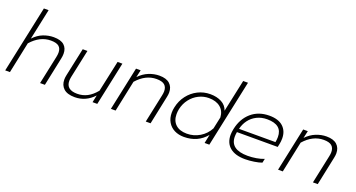

<svg xmlns="http://www.w3.org/2000/svg" viewBox="-46 -1355 3680 1987"><g transform="rotate(20 1793.5 -362.0)"><path d="M182 -739H234L162 -400Q210 -451 266.5 -473Q323 -495 381 -495Q459 -495 496.5 -461.5Q534 -428 534 -368Q534 -342 528 -315L462 0H409L475 -311Q481 -338 481 -361Q481 -406 454 -429Q427 -452 365 -452Q245 -452 149 -343L77 0H25Z M632 -121Q632 -144 638 -171L704 -480H756L690 -170Q685 -143 685 -126Q685 -27 807 -27Q866 -27 916.5 -53Q967 -79 1014 -136L1088 -480H1141L1039 0H987L1004 -80Q916 15 794 15Q713 15 672.5 -21.5Q632 -58 632 -121Z M1291 -480H1342L1324 -399Q1372 -449 1429.5 -472Q1487 -495 1545 -495Q1621 -495 1659.5 -460Q1698 -425 1698 -365Q1698 -342 1692 -315L1626 0H1573L1639 -311Q1645 -338 1645 -359Q1645 -405 1617.5 -428.5Q1590 -452 1529 -452Q1409 -452 1313 -343L1241 0H1189Z M1794 -178Q1794 -208 1801 -239Q1817 -315 1861.5 -373Q1906 -431 1969.5 -463Q2033 -495 2106 -495Q2178 -495 2230.5 -467Q2283 -439 2301 -384L2377 -739H2430L2273 0H2221L2241 -96Q2149 15 1997 15Q1938 15 1892 -8Q1846 -31 1820 -75Q1794 -119 1794 -178ZM2256 -173 2284 -304Q2280 -374 2232.5 -413Q2185 -452 2105 -452Q2047 -452 1994 -425.5Q1941 -399 1903.5 -350.5Q1866 -302 1852 -239Q1846 -209 1846 -182Q1846 -109 1890 -68Q1934 -27 2014 -27Q2090 -27 2155 -66Q2220 -105 2256 -173Z M2445 -171Q2445 -201 2453 -239Q2478 -357 2557.5 -426Q2637 -495 2756 -495Q2856 -495 2908 -447Q2960 -399 2960 -317Q2960 -284 2953 -253L2946 -220H2497Q2492 -190 2492 -170Q2492 -27 2684 -27Q2731 -27 2778 -35Q2825 -43 2863 -58L2853 -13Q2821 -1 2769 7Q2717 15 2671 15Q2562 15 2503.5 -33.5Q2445 -82 2445 -171ZM2907 -259Q2913 -289 2913 -317Q2913 -452 2747 -452Q2684 -452 2633.5 -426.5Q2583 -401 2550.5 -357Q2518 -313 2506 -259Z M3132 -480H3183L3165 -399Q3213 -449 3270.5 -472Q3328 -495 3386 -495Q3462 -495 3500.5 -460Q3539 -425 3539 -365Q3539 -342 3533 -315L3467 0H3414L3480 -311Q3486 -338 3486 -359Q3486 -405 3458.5 -428.5Q3431 -452 3370 -452Q3250 -452 3154 -343L3082 0H3030Z"/></g></svg>

Font: Prompt ExtraLight
Style: Italic
Weight: 275
Italic angle: -12°
Designer: Katatrad Team
Foundry: CadsonDemak
Version: Version 1.000